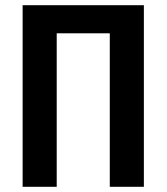

<svg xmlns="http://www.w3.org/2000/svg" viewBox="-20 -718 640 738"><path d="M67 -698H533V0H402V-590H198V0H67Z"/></svg>

Font: IBM Plex Mono SemiBold
Style: Regular
Weight: 600
Monospace: yes
Designer: Mike Abbink, Paul van der Laan, Pieter van Rosmalen
Foundry: Bold Monday
Version: Version 2.3